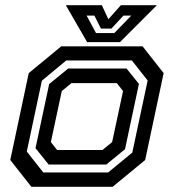

<svg xmlns="http://www.w3.org/2000/svg" viewBox="-20 -718 668 738"><path d="M100.5 0 19.5 -103 90.5 -437 215.5 -540H528L609 -437L538 -103L413 0ZM146.5 -55H395.5L488.5 -131.5L547.5 -408.5L487 -485.5H234.5L141 -408L83 -135.5ZM167 -85.5 116.5 -148.5 169 -395 242 -454.5H466.5L514 -395.5L460.5 -144.5L388.5 -85.5ZM199.5 -141.5H374L411 -172L453 -368L429 -398.5H254.5L217.5 -368L175.5 -172ZM315 -556 233 -698H371.5L396.5 -644L444.5 -698H583L441 -556ZM349 -591H419.5L484.5 -658H454.5L408 -608H368L343 -658H313Z"/></svg>

Font: Tourney SemiBold
Style: Italic
Weight: 600
Italic angle: -12°
Version: Version 1.015